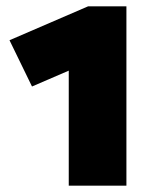

<svg xmlns="http://www.w3.org/2000/svg" viewBox="-20 -586 479 606"><path d="M258 -566 10 -459 81 -313 197 -363V0H379V-566Z"/></svg>

Font: Catamaran
Style: Regular
Weight: 900
Designer: Pria Ravichandran
Version: Version 1.001;PS 001.000;hotconv 1.0.70;makeotf.lib2.5.58329